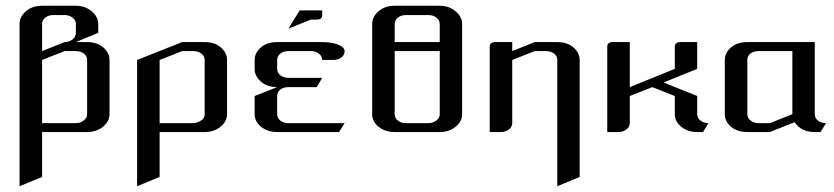

<svg xmlns="http://www.w3.org/2000/svg" viewBox="-20 -458 2894 666"><path d="M47.9 188V-375Q47.9 -399.9 69.8 -418.9Q91.8 -438 126 -438H243.2Q275.4 -438 297.9 -418.9Q320.8 -399.9 320.8 -375V-344.2L243.2 -312H282.2Q316.4 -312 337.9 -293.9Q359.9 -274.9 359.9 -250V-62Q359.9 -36.6 336.9 -18.1Q314.5 0 282.2 0H126V155.8ZM126 -30.8H243.2Q258.3 -30.8 270 -40Q282.2 -48.3 282.2 -62V-250Q282.2 -263.2 271 -272Q259.8 -280.8 243.2 -280.8H204.1L126 -250ZM126 -280.8 204.1 -312Q219.7 -312 231 -320.8Q243.2 -330.1 243.2 -344.2V-375Q243.2 -388.2 231.4 -397Q219.7 -405.8 204.1 -405.8H165Q148.4 -405.8 137.2 -397Q126 -388.2 126 -375Z M455.6 188V-250L611.8 -312H689.9Q724.6 -312 745.6 -293.9Q767.6 -274.9 767.6 -250V-62Q767.6 -36.6 744.6 -18.1Q722.2 0 689.9 0H533.7V155.8ZM533.7 -30.8H650.9Q663.1 -30.8 677.7 -40Q689.9 -48.3 689.9 -62V-250Q689.9 -263.2 678.7 -272Q667.5 -280.8 650.9 -280.8H611.8L533.7 -250Z M980.5 -358.9 1019.5 -421.9H1097.7V-405.8Q1097.7 -390.1 1078.6 -390.1H1058.6ZM863.3 -62V-125L941.4 -155.8Q907.2 -155.8 885.3 -174.8Q863.3 -193.8 863.3 -219.2V-250Q863.3 -274.9 885.3 -293.9Q906.7 -312 941.4 -312H1097.7Q1129.4 -312 1152.3 -303.2Q1175.3 -294.4 1175.3 -280.8Q1175.3 -267.6 1164.6 -258.8Q1152.8 -250 1136.2 -250H1097.7Q1097.7 -263.2 1085.9 -272Q1074.2 -280.8 1058.6 -280.8H980.5Q963.9 -280.8 952.6 -272Q941.4 -263.2 941.4 -250V-219.2Q941.4 -205.6 952.6 -196.8Q963.9 -188 980.5 -188H1097.7L1078.6 -155.8H980.5Q962.9 -155.8 952.6 -147.5Q941.4 -138.7 941.4 -125V-62Q941.4 -48.3 952.6 -39.6Q963.9 -30.8 980.5 -30.8H1175.3L1156.2 0H941.4Q908.2 0 885.7 -18.1Q863.3 -36.1 863.3 -62Z M1271 -62V-375Q1271 -399.9 1293 -418.9Q1314.9 -438 1349.1 -438H1505.4Q1537.6 -438 1560.1 -418.9Q1583 -399.9 1583 -375V-62Q1583 -36.6 1560.1 -18.1Q1537.6 0 1505.4 0H1349.1Q1315.9 0 1293.5 -18.1Q1271 -36.1 1271 -62ZM1349.1 -62Q1349.1 -48.3 1360.4 -39.6Q1371.6 -30.8 1388.2 -30.8H1466.3Q1481.4 -30.8 1493.2 -40Q1505.4 -48.3 1505.4 -62V-280.8H1349.1ZM1349.1 -312H1505.4V-375Q1505.4 -388.2 1493.7 -397Q1481.9 -405.8 1466.3 -405.8H1388.2Q1371.6 -405.8 1360.4 -397Q1349.1 -388.2 1349.1 -375Z M1678.7 0V-295.9Q1678.7 -312 1697.8 -312H1756.8V-280.8L1835 -312H1913.1Q1947.3 -312 1968.8 -293.9Q1990.7 -274.9 1990.7 -250V155.8L1913.1 188V-250Q1913.1 -263.2 1901.9 -272Q1890.6 -280.8 1874 -280.8H1835L1756.8 -250V-30.8Q1756.8 -17.1 1744.6 -8.8Q1732.9 0 1717.8 0Z M2086.4 0V-295.9Q2086.4 -312 2105.5 -312H2164.6V-155.8L2320.8 -219.2V-295.9Q2320.8 -312 2340.3 -312H2398.4V-219.2L2281.7 -171.9L2398.4 -125V-62Q2398.4 -48.3 2410.2 -39.6Q2421.9 -30.8 2437.5 -30.8L2418.5 0H2398.4Q2365.7 0 2343.3 -18.1Q2320.8 -36.1 2320.8 -62V-125L2242.7 -155.8L2164.6 -125V-30.8Q2164.6 -17.1 2152.3 -8.8Q2140.6 0 2125.5 0Z M2494.1 -62V-250Q2494.1 -274.9 2516.1 -293.9Q2537.6 -312 2572.3 -312H2806.2V-62Q2806.2 -48.3 2817.4 -39.6Q2828.1 -30.8 2845.2 -30.8L2826.2 0H2806.2Q2772 0 2750.5 -18.1Q2741.2 -26.9 2736.3 -34.2L2650.4 0H2572.3Q2537.6 0 2516.1 -18.1Q2494.1 -37.1 2494.1 -62ZM2572.3 -62Q2572.3 -48.8 2583.5 -40Q2595.2 -30.8 2611.3 -30.8H2650.4L2728.5 -62V-280.8H2611.3Q2593.8 -280.8 2583.5 -272.5Q2572.3 -263.7 2572.3 -250Z"/></svg>

Font: Hhenum
Style: Regular
Weight: 400
Designer: T. Christopher White
Version: Version 1.0